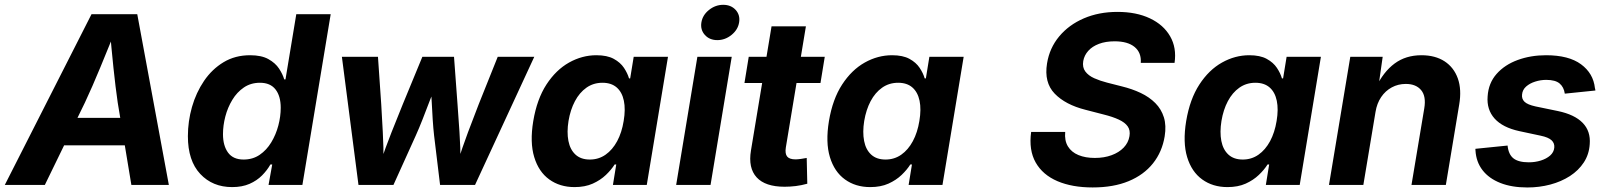

<svg xmlns="http://www.w3.org/2000/svg" viewBox="-42 -788 6847 818"><path d="M-21.6 0 347.9 -727.5H542.8L677.4 0H517.7L459.5 -351Q450 -416.5 441.4 -498.6Q432.8 -580.8 424.7 -676.2H457.1Q419.1 -582.8 385.4 -500.9Q351.6 -418.9 319.8 -351L149 0ZM161.8 -168.8 181 -285.8H569.1L549.8 -168.8Z M947 9.1Q863.7 9.1 811.1 -47Q758.5 -103.1 758.5 -207.8Q758.5 -270.9 775.9 -332.2Q793.4 -393.4 827.3 -443.4Q861.2 -493.3 910.5 -523Q959.8 -552.7 1023.4 -552.7Q1071.8 -552.7 1101.4 -536.2Q1131.1 -519.7 1146.9 -495.7Q1162.6 -471.7 1168.9 -449.7H1174.3L1220.3 -727.5H1366.9L1246.3 0H1102.1L1117.8 -87.4H1110.1Q1096.2 -62.6 1074.4 -40.6Q1052.5 -18.5 1021.1 -4.7Q989.6 9.1 947 9.1ZM995.8 -108.3Q1034.9 -108.3 1064.3 -128.4Q1093.8 -148.5 1113.7 -181.5Q1133.6 -214.4 1143.8 -253.1Q1154 -291.7 1154 -328.9Q1154 -378.6 1131.8 -407Q1109.7 -435.4 1065.5 -435.4Q1026.5 -435.4 997 -415.3Q967.5 -395.3 947.8 -362.6Q928 -330 918 -291.6Q908 -253.3 908 -216.4Q908 -167.4 929.6 -137.8Q951.2 -108.3 995.8 -108.3Z M1485.3 0 1414.6 -545.9H1568.3L1582.2 -344Q1585.2 -289.9 1588.8 -226.3Q1592.5 -162.6 1592 -85.3H1575.3Q1600.8 -160.8 1626.2 -224.7Q1651.6 -288.6 1674.1 -344L1757.4 -545.9H1892.3L1907.2 -344Q1911 -289.9 1915.5 -226.3Q1920 -162.6 1920.3 -85.3H1903.9Q1928.1 -161.1 1951.9 -224.6Q1975.7 -288.1 1997.6 -344L2078.5 -545.9H2234.2L1981.8 0H1832.9L1807.4 -210.7Q1804 -240.6 1801.5 -278.8Q1799.1 -317 1797.1 -357.4Q1795.1 -397.7 1792.5 -433H1818.1Q1803.9 -398 1788.5 -357.8Q1773.2 -317.6 1758.2 -279.2Q1743.1 -240.8 1729.4 -210.5L1634.2 0Z M2405.8 9.1Q2343.2 9.1 2298.1 -23.5Q2253 -56 2234 -118.8Q2214.9 -181.6 2229.9 -272.2Q2245.6 -365.7 2286.1 -428Q2326.7 -490.2 2382.4 -521.5Q2438.2 -552.7 2498.7 -552.7Q2544.8 -552.7 2573 -537.2Q2601.2 -521.8 2616.4 -498.9Q2631.5 -476 2637.9 -454H2642.8L2657.8 -545.9H2803.9L2713.5 0H2569.3L2583.5 -87.4H2576.7Q2562.6 -64.9 2539.5 -42.8Q2516.4 -20.6 2483.4 -5.7Q2450.4 9.1 2405.8 9.1ZM2470.8 -108.3Q2508.5 -108.3 2538 -129Q2567.5 -149.7 2587.4 -186.6Q2607.2 -223.5 2615.1 -272.7Q2623.5 -322.4 2615.9 -358.9Q2608.3 -395.4 2585.4 -415.4Q2562.4 -435.4 2524.8 -435.4Q2486.2 -435.4 2456.5 -414.5Q2426.9 -393.6 2407.5 -357Q2388.1 -320.4 2380.1 -272.7Q2372.4 -224.8 2379.7 -187.5Q2387 -150.3 2409.9 -129.3Q2432.7 -108.3 2470.8 -108.3Z M2838.7 0 2929.1 -545.9H3075.5L2985.2 0ZM3014 -617.1Q2980.9 -617.1 2961 -639.2Q2941.2 -661.3 2946.2 -692.3Q2951.3 -723.9 2978.7 -745.7Q3006 -767.5 3039.1 -767.5Q3072.4 -767.5 3092.3 -745.7Q3112.1 -723.8 3106.9 -692.3Q3101.8 -661.3 3074.6 -639.2Q3047.3 -617.1 3014 -617.1Z M3471.8 -545.9 3453.6 -434.3H3129.7L3147.9 -545.9ZM3245.1 -675.8H3391.5L3306 -159.8Q3301.8 -133.3 3311.6 -121.1Q3321.4 -109 3347.4 -109Q3356 -109 3371.3 -111.1Q3386.6 -113.2 3394.9 -115.1L3397.4 -5.3Q3372.3 1.7 3347.9 4.7Q3323.5 7.6 3300.9 7.6Q3218.3 7.6 3181.7 -32.3Q3145 -72.3 3157.4 -146.9Z M3665.5 9.1Q3602.9 9.1 3557.9 -23.5Q3512.8 -56 3493.7 -118.8Q3474.7 -181.6 3489.6 -272.2Q3505.3 -365.7 3545.9 -428Q3586.5 -490.2 3642.2 -521.5Q3697.9 -552.7 3758.4 -552.7Q3804.6 -552.7 3832.8 -537.2Q3860.9 -521.8 3876.1 -498.9Q3891.3 -476 3897.6 -454H3902.6L3917.5 -545.9H4063.6L3973.3 0H3829.1L3843.3 -87.4H3836.4Q3822.4 -64.9 3799.3 -42.8Q3776.2 -20.6 3743.2 -5.7Q3710.2 9.1 3665.5 9.1ZM3730.6 -108.3Q3768.3 -108.3 3797.8 -129Q3827.3 -149.7 3847.1 -186.6Q3867 -223.5 3874.9 -272.7Q3883.3 -322.4 3875.7 -358.9Q3868 -395.4 3845.1 -415.4Q3822.2 -435.4 3784.5 -435.4Q3746 -435.4 3716.3 -414.5Q3686.6 -393.6 3667.2 -357Q3647.9 -320.4 3639.9 -272.7Q3632.2 -224.8 3639.5 -187.5Q3646.7 -150.3 3669.6 -129.3Q3692.5 -108.3 3730.6 -108.3Z M4613.1 10.6Q4526 10.6 4463.3 -16.1Q4400.5 -42.9 4370.5 -95.6Q4340.5 -148.4 4351.1 -225.8H4496.2Q4492.7 -189 4507.8 -164.3Q4522.8 -139.7 4552.5 -127.4Q4582.1 -115.1 4622.4 -115.1Q4662.2 -115.1 4693.8 -126.8Q4725.4 -138.4 4745.5 -159.3Q4765.5 -180.2 4770 -207.9Q4774.3 -233 4762.4 -249.7Q4750.5 -266.5 4724.5 -278.5Q4698.6 -290.6 4660 -300.2L4583.1 -320.1Q4497.1 -341.7 4451.3 -389.2Q4405.6 -436.6 4418.8 -517.8Q4429.4 -583.5 4470.6 -632.9Q4511.8 -682.3 4575.7 -709.8Q4639.7 -737.3 4718.9 -737.3Q4799.2 -737.3 4857.2 -709.8Q4915.2 -682.3 4943.3 -633.3Q4971.5 -584.3 4962.1 -520.2H4818.2Q4821.2 -563.7 4791.9 -587.9Q4762.6 -612 4706.7 -612Q4668.6 -612 4640.1 -601.2Q4611.6 -590.5 4594.5 -571.4Q4577.4 -552.3 4573.1 -528.1Q4568.6 -501.3 4581.9 -483.5Q4595.1 -465.8 4619.9 -454.7Q4644.8 -443.6 4674.6 -436L4737.4 -420Q4781.3 -409.3 4818 -391.9Q4854.6 -374.5 4880.1 -348.9Q4905.6 -323.3 4916.6 -288.2Q4927.5 -253.2 4920 -207.2Q4909.2 -141 4870.2 -92Q4831.2 -43 4766.5 -16.2Q4701.8 10.6 4613.1 10.6Z M5187.5 9.1Q5124.9 9.1 5079.9 -23.5Q5034.8 -56 5015.7 -118.8Q4996.7 -181.6 5011.6 -272.2Q5027.3 -365.7 5067.9 -428Q5108.4 -490.2 5164.2 -521.5Q5219.9 -552.7 5280.4 -552.7Q5326.5 -552.7 5354.7 -537.2Q5382.9 -521.8 5398.1 -498.9Q5413.3 -476 5419.6 -454H5424.5L5439.5 -545.9H5585.6L5495.3 0H5351L5365.2 -87.4H5358.4Q5344.4 -64.9 5321.2 -42.8Q5298.1 -20.6 5265.2 -5.7Q5232.2 9.1 5187.5 9.1ZM5252.6 -108.3Q5290.2 -108.3 5319.7 -129Q5349.2 -149.7 5369.1 -186.6Q5388.9 -223.5 5396.9 -272.7Q5405.3 -322.4 5397.6 -358.9Q5390 -395.4 5367.1 -415.4Q5344.2 -435.4 5306.5 -435.4Q5268 -435.4 5238.3 -414.5Q5208.6 -393.6 5189.2 -357Q5169.8 -320.4 5161.9 -272.7Q5154.2 -224.8 5161.4 -187.5Q5168.7 -150.3 5191.6 -129.3Q5214.5 -108.3 5252.6 -108.3Z M5818.3 -311.3 5766.4 0H5620L5710.8 -545.9H5848.8L5829.4 -409.6L5819.4 -414.4Q5851.8 -482 5899.6 -517.4Q5947.4 -552.7 6013.8 -552.7Q6072.5 -552.7 6112.4 -526.8Q6152.2 -500.8 6169 -453.7Q6185.7 -406.5 6174.8 -342.4L6117.9 0H5971.5L6026 -326.5Q6034.6 -377.8 6012.6 -404.1Q5990.6 -430.4 5947.3 -430.4Q5914.6 -430.4 5887.5 -415.7Q5860.4 -401.1 5842.3 -374.4Q5824.2 -347.6 5818.3 -311.3Z M6465 10.7Q6398.8 10.7 6350.1 -8.5Q6301.4 -27.7 6274.2 -63Q6247 -98.3 6244.2 -146.6Q6244 -148.7 6243.9 -150.4Q6243.8 -152.1 6243.8 -154L6380.9 -167.9Q6384.8 -129.8 6406.1 -113.2Q6427.3 -96.5 6471.5 -96.5Q6498.4 -96.5 6522.4 -104Q6546.4 -111.5 6562.3 -125.4Q6578.1 -139.4 6579.9 -159.1Q6581.7 -177.8 6568.3 -190.4Q6554.9 -203 6521.9 -209.9L6431.1 -229.3Q6359.8 -244.8 6325.6 -282.9Q6291.4 -321.1 6295.9 -377.5Q6299.5 -434 6334.2 -473.2Q6368.9 -512.3 6424.3 -532.5Q6479.6 -552.7 6544.7 -552.7Q6641.3 -552.7 6693.7 -514.2Q6746.2 -475.6 6753 -412.9Q6753.7 -410.4 6754.3 -407.7Q6754.8 -405.1 6755.1 -402.4L6624.7 -389Q6620.7 -417 6602.5 -432.4Q6584.3 -447.7 6545.4 -447.7Q6521.7 -447.7 6498.7 -440.4Q6475.7 -433.2 6460 -419.4Q6444.4 -405.6 6442.6 -385.2Q6440.4 -366.9 6453 -354.5Q6465.7 -342.1 6500 -334.6L6594.9 -315Q6666.5 -300.1 6700.9 -264.5Q6735.4 -229 6730.9 -173.8Q6728.2 -130.4 6705.8 -96.1Q6683.4 -61.8 6646.5 -37.9Q6609.6 -14.1 6562.9 -1.7Q6516.1 10.7 6465 10.7Z"/></svg>

Font: Adwaita Sans
Style: Italic
Weight: 400
Italic angle: -9.39999°
Designer: Rasmus Andersson
Foundry: rsms
Version: Version 4.001;git-9221beed3